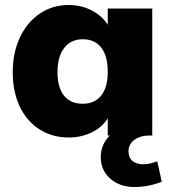

<svg xmlns="http://www.w3.org/2000/svg" viewBox="-20 -542 683 768"><path d="M627 185Q574 206 517 206Q459 206 421 172.5Q383 139 383 87Q383 36 419 0H411V-69Q389 -33 347 -12.5Q305 8 255 8Q189 8 138 -24.5Q87 -57 59 -116Q31 -175 31 -253Q31 -331 59.5 -392Q88 -453 139 -487.5Q190 -522 255 -522Q305 -522 346.5 -500.5Q388 -479 411 -443V-508H589V0H579Q541 0 517.5 17.5Q494 35 494 63Q494 88 509.5 101.5Q525 115 554 115Q579 115 609 103ZM411 -255Q411 -318 385 -351.5Q359 -385 311 -385Q264 -385 237 -350.5Q210 -316 210 -253Q210 -192 236 -159.5Q262 -127 311 -127Q359 -127 385 -160Q411 -193 411 -255Z"/></svg>

Font: Muli Black
Style: Regular
Weight: 900
Designer: Vernon Adams
Foundry: Vernon Adams
Version: Version 2.001